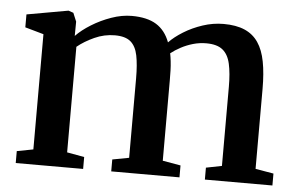

<svg xmlns="http://www.w3.org/2000/svg" viewBox="-44 -612 1042 674"><g transform="rotate(5 477.0 -275.0)"><path d="M33.5 0V-42L91 -53V-459L25.5 -477.5V-523L171.5 -549L189 -543L201.5 -513L201 -462.5Q221.5 -484 253.8 -504Q286 -524 323 -537Q360 -550 394.5 -550Q449 -550 481.2 -530Q513.5 -510 529 -468.5Q548 -488.5 578.2 -507.2Q608.5 -526 644.8 -538Q681 -550 718 -550Q762.5 -550 792.5 -537Q822.5 -524 840.5 -497.5Q858.5 -471 866.2 -430.5Q874 -390 874 -334.5V-53L938 -42V0H700V-42L755.5 -53V-331.5Q755.5 -380 748.2 -412.5Q741 -445 721.2 -461Q701.5 -477 663.5 -477Q639.5 -477 617 -470.5Q594.5 -464 574.8 -453.5Q555 -443 540 -431Q542.5 -419 544.2 -403.5Q546 -388 546.5 -371Q547 -354 547 -336V-53L610.5 -42V0H370V-42L428.5 -53V-333Q428.5 -381.5 422 -413.5Q415.5 -445.5 397 -461.2Q378.5 -477 341.5 -477Q304 -477 269.5 -461.2Q235 -445.5 210 -425V-53L271 -42V0Z"/></g></svg>

Font: Merriweather 60pt SemiBold
Style: Regular
Weight: 600
Version: Version 2.100